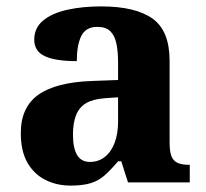

<svg xmlns="http://www.w3.org/2000/svg" viewBox="-20 -570 645 600"><path d="M201 10Q157 10 121.5 -8Q86 -26 65.5 -62Q45 -98 45 -154Q45 -235 100 -274Q155 -313 268 -317L349 -320V-373Q349 -410 343.5 -435Q338 -460 324 -473Q310 -486 284 -486Q248 -486 234 -457.5Q220 -429 220 -379Q153 -379 120 -394.5Q87 -410 87 -446Q87 -483 115 -506Q143 -529 190.5 -539.5Q238 -550 296 -550Q403 -550 456.5 -512Q510 -474 510 -380V-125Q510 -97 515.5 -82.5Q521 -68 534 -61.5Q547 -55 570 -55H573V0H380L359 -66H349Q327 -40 307.5 -22.5Q288 -5 263 2.5Q238 10 201 10ZM261 -64Q288 -64 308 -80Q328 -96 338.5 -124.5Q349 -153 349 -190V-266L307 -263Q269 -260 248 -247Q227 -234 217.5 -209.5Q208 -185 208 -150Q208 -107 221 -85.5Q234 -64 261 -64Z"/></svg>

Font: Noto Serif Hentaigana EL
Style: Regular
Weight: 400
Designer: Kazuhiro Yamada
Foundry: nipponia
Version: Version 1.000